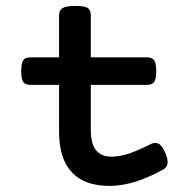

<svg xmlns="http://www.w3.org/2000/svg" viewBox="-20 -610 640 641"><path d="M177.2 -418.5V-559.1Q177.2 -576.7 190.9 -584Q203.1 -590.3 232.4 -590.3Q260.7 -590.3 272 -584Q283.2 -577.1 283.2 -559.1V-418.5H470.7Q487.8 -418.5 494.6 -409.2Q501.5 -398.9 501.5 -372.6Q501.5 -347.7 495.6 -337.4Q488.8 -326.7 470.7 -326.7H283.2V-176.8Q283.2 -130.4 300.3 -108.9Q317.4 -86.9 354 -86.9Q379.9 -86.9 415.5 -99.1Q447.8 -110.8 481.9 -128.4Q490.2 -132.8 498 -132.8Q503.9 -132.8 507.8 -130.9Q521 -125.5 531.2 -101.1Q539.6 -81.5 539.6 -69.8Q539.6 -60.1 534.9 -53.2Q530.3 -46.4 520.5 -41.5Q477.5 -18.6 436 -4.4Q387.2 10.7 346.7 10.7Q260.7 10.7 218.8 -36.1Q177.2 -81.1 177.2 -170.4V-326.7H81.5Q64 -326.7 57.6 -336.4Q50.8 -346.2 50.8 -372.6Q50.8 -398.9 57.6 -408.7Q64 -418.5 81.5 -418.5Z"/></svg>

Font: Courier Prime SemiBold
Style: Regular
Weight: 600
Designer: Alan Dague-Greene
Foundry: Quote-Unquote Apps
Version: Version 1.202